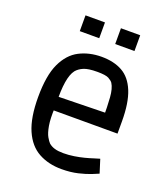

<svg xmlns="http://www.w3.org/2000/svg" viewBox="-142 -869 861 983"><g transform="rotate(20 288.5 -377.0)"><path d="M307 14Q236 14 182 -15.5Q128 -45 98.5 -112.5Q69 -180 69 -292Q69 -410 100 -476Q131 -542 184.5 -569.5Q238 -597 305 -597Q372 -597 418.5 -571Q465 -545 490 -484Q515 -423 515 -321V-255H124L168 -271Q165 -210 171.5 -172.5Q178 -135 189 -116Q200 -97 208 -89Q222 -77 241 -71.5Q260 -66 289 -66Q317 -66 346 -70.5Q375 -75 400 -81.5Q425 -88 444.5 -94.5Q464 -101 476 -104L499 -31Q490 -27 463 -16Q436 -5 396 4.5Q356 14 307 14ZM168 -294 124 -328 461 -335 419 -300Q419 -368 415.5 -416Q412 -464 396 -489Q389 -499 372.5 -508Q356 -517 310 -517Q261 -517 236.5 -506.5Q212 -496 198 -479Q163 -434 168 -294ZM154 -682V-768H260V-682ZM347 -682V-768H452V-682Z"/></g></svg>

Font: Ruda Medium
Style: Regular
Weight: 500
Version: Version 2.001